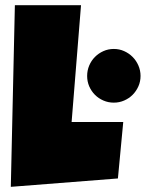

<svg xmlns="http://www.w3.org/2000/svg" viewBox="-20 -727 560 737"><path d="M453.1 -258.8 432.6 -42 21.5 -9.8 37.1 -707H291L254.9 -258.8ZM519.5 -435.5Q519.5 -414.1 511.2 -395.5Q502.9 -377 489 -363Q475.1 -349.1 456.5 -341.1Q438 -333 417 -333Q395.5 -333 377 -341.1Q358.4 -349.1 344.5 -363Q330.6 -377 322.5 -395.5Q314.5 -414.1 314.5 -435.5Q314.5 -456.5 322.5 -475.6Q330.6 -494.6 344.5 -508.5Q358.4 -522.5 377 -530.8Q395.5 -539.1 417 -539.1Q438 -539.1 456.5 -530.8Q475.1 -522.5 489 -508.5Q502.9 -494.6 511.2 -475.6Q519.5 -456.5 519.5 -435.5Z"/></svg>

Font: Luckiest Guy
Style: Regular
Weight: 400
Designer: Astigmatic (AOETI)
Foundry: Astigmatic (AOETI)
Version: Version 1.000